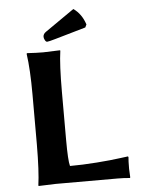

<svg xmlns="http://www.w3.org/2000/svg" viewBox="-57 -889 703 937"><g transform="rotate(-5 294.0 -420.0)"><path d="M337.9 -842.8Q377.9 -814.9 395 -762.2L388.2 -748L235.8 -704.1Q205.1 -695.3 196.8 -694.8Q190.9 -694.8 186 -703.9Q181.2 -712.9 181.2 -720.2Q181.2 -734.4 195.8 -744.1ZM247.1 -210Q247.1 -107.9 254.9 -81.1Q314.9 -81.1 386.5 -86.4Q458 -91.8 499.5 -97.7L541 -103L543 -99.1Q541 -83 541 -42Q541 -27.8 543 0L541 2.9Q517.1 0 481 0H176.8L94.2 2.9L92.8 0Q102.5 -67.9 103 -200.2V-444.8Q103 -566.9 91.8 -645L94.2 -647.9Q139.2 -645 172.9 -645L255.9 -647.9L256.8 -645Q247.1 -579.1 247.1 -444.8Z"/></g></svg>

Font: Linux Biolinum
Style: Bold
Weight: 700
Designer: Philipp H. Poll
Foundry: Philipp H. Poll
Version: Version 1.3.2 ; ttfautohint (v0.9)